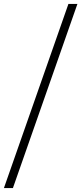

<svg xmlns="http://www.w3.org/2000/svg" viewBox="-43 -862 416 982"><path d="M-23 100 307 -842H353L23 100Z"/></svg>

Font: Montserrat Light
Style: Regular
Weight: 300
Designer: Julieta Ulanovsky
Foundry: Julieta Ulanovsky
Version: Version 9.000; ttfautohint (v1.8.4.7-5d5b)